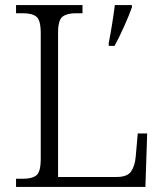

<svg xmlns="http://www.w3.org/2000/svg" viewBox="-20 -734 645 754"><path d="M43 0V-32H70Q106 -32 123 -45.5Q140 -59 140 -111V-603Q140 -655 123 -668.5Q106 -682 70 -682H43V-714H304V-682H278Q243 -682 225.5 -668.5Q208 -655 208 -605V-39H438Q480 -39 495 -61Q510 -83 513 -119L521 -210H558L551 0ZM407 -565Q414 -600 420.5 -641Q427 -682 431 -714H498V-705Q487 -674 467.5 -630.5Q448 -587 430 -554H407Z"/></svg>

Font: Noto Serif Gurmukhi Light
Style: Regular
Weight: 300
Designer: Vaibhav Singh and the Monotype Design Team
Foundry: Monotype Imaging Inc.
Version: Version 2.004; ttfautohint (v1.8.4.7-5d5b)